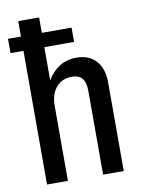

<svg xmlns="http://www.w3.org/2000/svg" viewBox="-82 -777 614 833"><g transform="rotate(-10 224.5 -360.0)"><path d="M0 -589V-652H280V-589ZM57 0V-720H149V0ZM304 0V-369Q304 -407 289 -424.5Q274 -442 244 -442Q213 -442 191.5 -427Q170 -412 159.5 -387.5Q149 -363 149 -333L137 -418Q157 -465 192.5 -492.5Q228 -520 278 -520Q333 -520 364 -485.5Q395 -451 395 -390V0Z"/></g></svg>

Font: Instrument Sans Condensed Medium
Style: Regular
Weight: 500
Width: 3
Designer: Rodrigo Fuenzalida
Foundry: fragTYPE
Version: Version 1.000;gftools[0.9.28]